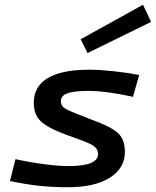

<svg xmlns="http://www.w3.org/2000/svg" viewBox="-20 -775 655 807"><path d="M505 -137Q505 -68 441.5 -28Q378 12 264 12Q203 12 149 6.5Q95 1 22 -14L45 -106Q110 -92 168.5 -84.5Q227 -77 269 -77Q330 -77 361 -89.5Q392 -102 392 -127Q392 -146 379 -157.5Q366 -169 326 -184L260 -208Q181 -237 151.5 -265Q122 -293 122 -343Q122 -412 181 -447Q240 -482 355 -482Q399 -482 455 -476Q511 -470 565 -460L539 -368Q485 -380 437 -386.5Q389 -393 352 -393Q292 -393 264 -383Q236 -373 236 -351Q236 -333 246.5 -324Q257 -315 299 -298L363 -273Q448 -242 476.5 -215Q505 -188 505 -137ZM348 -552 319 -610 581 -755 615 -683Z"/></svg>

Font: Intel One Mono Medium
Style: Italic
Weight: 500
Italic angle: -16°
Monospace: yes
Designer: Fred Shallcrass
Foundry: Frere-Jones Type LLC
Version: Version 1.400;hotconv 1.1.0;makeotfexe 2.6.0;FJTRelease1.4